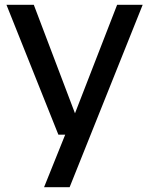

<svg xmlns="http://www.w3.org/2000/svg" viewBox="-20 -564 624 804"><path d="M224.5 0 7 -544H121.5L294 -89.5L470.5 -544H577.5L271.5 220H164.5L253 0Z"/></svg>

Font: Encode Sans SemiExpanded SemiExpanded Medium
Style: Regular
Weight: 500
Width: 6
Designer: Multiple Designers
Foundry: Impallari Type
Version: Version 3.000; ttfautohint (v1.8.3) -l 8 -r 50 -G 200 -x 14 